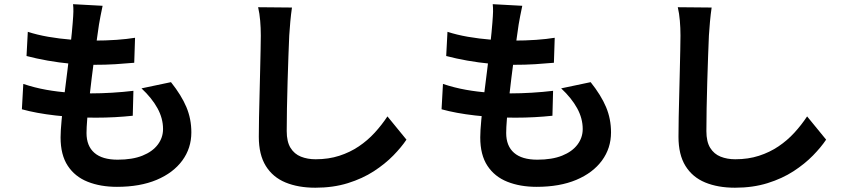

<svg xmlns="http://www.w3.org/2000/svg" viewBox="-20 -829 4040 915"><path d="M469 -801.4Q462.9 -774.4 459.1 -753Q455.2 -731.7 451.7 -712.2Q448.5 -690.7 443 -651.5Q437.5 -612.4 430.6 -562.7Q423.7 -512.9 417.3 -459.4Q410.9 -405.8 405 -354.9Q399.1 -303.9 395.7 -262.1Q392.3 -220.4 392.3 -195.3Q392.3 -133.3 429.8 -100.7Q467.2 -68 540.8 -68Q611.1 -68 659 -87.3Q706.9 -106.5 732 -139.9Q757 -173.2 757 -214.2Q757 -265 730.4 -313.3Q703.8 -361.7 654.3 -407.9L794.8 -437.5Q844.7 -374.8 868.3 -318.6Q891.9 -262.4 891.9 -198.1Q891.9 -122.8 848.8 -64Q805.7 -5.3 726.5 28.1Q647.4 61.4 537.3 61.4Q458.7 61.4 397.9 37.2Q337.2 13.1 303 -38.8Q268.7 -90.6 268.7 -174.3Q268.7 -205.2 273.6 -256.8Q278.5 -308.4 286 -370.7Q293.5 -433 301.9 -497.6Q310.3 -562.3 316.8 -620.4Q323.3 -678.4 326.5 -720.2Q329.3 -755.2 329.7 -773.6Q330.1 -792.1 328.1 -809.1ZM112.5 -677.4Q156.6 -663 209.9 -653.7Q263.2 -644.5 319 -640Q374.8 -635.5 425.3 -635.5Q483.8 -635.5 535 -639.1Q586.1 -642.8 623.6 -649L619.7 -529.9Q574.7 -525.9 529.6 -523Q484.5 -520.1 421.6 -520.1Q371.3 -520.1 316.1 -525.4Q260.9 -530.7 207 -540.2Q153.1 -549.8 106.4 -562.1ZM91 -429.1Q144.9 -411 200.5 -401.1Q256 -391.2 310.4 -387.6Q364.8 -384 415.4 -384Q461.5 -384 514.5 -387.2Q567.6 -390.4 615.8 -396.2L612.7 -277.4Q571.1 -273 527 -270.6Q482.9 -268.2 435.9 -268.2Q336 -268.2 244.1 -278.8Q152.3 -289.3 84.3 -308.2Z M1371.4 -793.1Q1366.8 -761.8 1363.5 -725.8Q1360.2 -689.7 1358.4 -659.6Q1356.6 -619.5 1354.5 -561Q1352.4 -502.5 1350.5 -438Q1348.6 -373.6 1347.5 -312Q1346.4 -250.4 1346.4 -204.1Q1346.4 -153.7 1364.5 -124.4Q1382.7 -95 1414 -82.5Q1445.3 -70 1484.1 -70Q1545.9 -70 1596.9 -86.6Q1648 -103.1 1689.8 -131.3Q1731.6 -159.4 1765.5 -196.4Q1799.4 -233.4 1826.4 -274.3L1917 -163.5Q1893.1 -127.7 1854.3 -87.9Q1815.4 -48.1 1761.6 -13Q1707.7 22 1637.8 43.8Q1567.9 65.6 1482.7 65.6Q1401.2 65.6 1340.5 40.5Q1279.8 15.4 1246.6 -38.4Q1213.4 -92.1 1213.4 -177.1Q1213.4 -217.6 1214.4 -270.2Q1215.4 -322.8 1217 -379.8Q1218.6 -436.9 1219.7 -491.4Q1220.9 -546 1221.9 -590.1Q1222.9 -634.3 1222.9 -659.6Q1222.9 -695.9 1219.9 -730.5Q1217 -765 1210.1 -794.6Z M2469 -801.4Q2462.9 -774.4 2459.1 -753Q2455.2 -731.7 2451.7 -712.2Q2448.5 -690.7 2443 -651.5Q2437.5 -612.4 2430.6 -562.7Q2423.7 -512.9 2417.3 -459.4Q2410.9 -405.8 2405 -354.9Q2399.1 -303.9 2395.7 -262.1Q2392.3 -220.4 2392.3 -195.3Q2392.3 -133.3 2429.8 -100.7Q2467.2 -68 2540.8 -68Q2611.1 -68 2659 -87.3Q2706.9 -106.5 2732 -139.9Q2757 -173.2 2757 -214.2Q2757 -265 2730.4 -313.3Q2703.8 -361.7 2654.3 -407.9L2794.8 -437.5Q2844.7 -374.8 2868.3 -318.6Q2891.9 -262.4 2891.9 -198.1Q2891.9 -122.8 2848.8 -64Q2805.7 -5.3 2726.5 28.1Q2647.4 61.4 2537.3 61.4Q2458.7 61.4 2397.9 37.2Q2337.2 13.1 2303 -38.8Q2268.7 -90.6 2268.7 -174.3Q2268.7 -205.2 2273.6 -256.8Q2278.5 -308.4 2286 -370.7Q2293.5 -433 2301.9 -497.6Q2310.3 -562.3 2316.8 -620.4Q2323.3 -678.4 2326.5 -720.2Q2329.3 -755.2 2329.7 -773.6Q2330.1 -792.1 2328.1 -809.1ZM2112.5 -677.4Q2156.6 -663 2209.9 -653.7Q2263.2 -644.5 2319 -640Q2374.8 -635.5 2425.3 -635.5Q2483.8 -635.5 2535 -639.1Q2586.1 -642.8 2623.6 -649L2619.7 -529.9Q2574.7 -525.9 2529.6 -523Q2484.5 -520.1 2421.6 -520.1Q2371.3 -520.1 2316.1 -525.4Q2260.9 -530.7 2207 -540.2Q2153.1 -549.8 2106.4 -562.1ZM2091 -429.1Q2144.9 -411 2200.5 -401.1Q2256 -391.2 2310.4 -387.6Q2364.8 -384 2415.4 -384Q2461.5 -384 2514.5 -387.2Q2567.6 -390.4 2615.8 -396.2L2612.7 -277.4Q2571.1 -273 2527 -270.6Q2482.9 -268.2 2435.9 -268.2Q2336 -268.2 2244.1 -278.8Q2152.3 -289.3 2084.3 -308.2Z M3371.4 -793.1Q3366.8 -761.8 3363.5 -725.8Q3360.2 -689.7 3358.4 -659.6Q3356.6 -619.5 3354.5 -561Q3352.4 -502.5 3350.5 -438Q3348.6 -373.6 3347.5 -312Q3346.4 -250.4 3346.4 -204.1Q3346.4 -153.7 3364.5 -124.4Q3382.7 -95 3414 -82.5Q3445.3 -70 3484.1 -70Q3545.9 -70 3596.9 -86.6Q3648 -103.1 3689.8 -131.3Q3731.6 -159.4 3765.5 -196.4Q3799.4 -233.4 3826.4 -274.3L3917 -163.5Q3893.1 -127.7 3854.3 -87.9Q3815.4 -48.1 3761.6 -13Q3707.7 22 3637.8 43.8Q3567.9 65.6 3482.7 65.6Q3401.2 65.6 3340.5 40.5Q3279.8 15.4 3246.6 -38.4Q3213.4 -92.1 3213.4 -177.1Q3213.4 -217.6 3214.4 -270.2Q3215.4 -322.8 3217 -379.8Q3218.6 -436.9 3219.7 -491.4Q3220.9 -546 3221.9 -590.1Q3222.9 -634.3 3222.9 -659.6Q3222.9 -695.9 3219.9 -730.5Q3217 -765 3210.1 -794.6Z"/></svg>

Font: Noto Sans SC Thin
Style: Regular
Weight: 100
Designer: Ryoko NISHIZUKA 西塚涼子 (kana, bopomofo & ideographs); Paul D. Hunt (Latin, Greek & Cyrillic); Sandoll Communications 산돌커뮤니
Foundry: Adobe
Version: Version 2.004-H2;hotconv 1.0.118;makeotfexe 2.5.65603